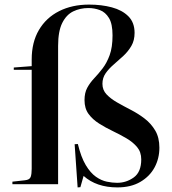

<svg xmlns="http://www.w3.org/2000/svg" viewBox="-20 -802 747 836"><path d="M318 14 305 -174 319 -175Q333 -117 353.5 -83Q374 -49 397.5 -32.5Q421 -16 445 -11Q469 -6 490 -6Q530 -6 562.5 -29.5Q595 -53 595 -108Q595 -140 577 -161.5Q559 -183 531 -199.5Q503 -216 471.5 -231Q440 -246 411.5 -264Q383 -282 365.5 -306Q348 -330 348 -366Q348 -398 360 -420Q372 -442 390.5 -461.5Q409 -481 427 -504.5Q445 -528 457.5 -562Q470 -596 470 -648Q470 -698 454.5 -723.5Q439 -749 415 -758Q391 -767 365 -767Q329 -767 299 -752.5Q269 -738 251 -702Q233 -666 233 -602V0H34V-11L88 -17Q109 -19 113.5 -31.5Q118 -44 118 -67V-498H40V-508L118 -514V-543Q118 -618 149.5 -671.5Q181 -725 237.5 -753.5Q294 -782 368 -782Q422 -782 467 -770Q512 -758 539 -731Q566 -704 566 -659Q566 -626 552 -602Q538 -578 517 -558.5Q496 -539 475 -521Q454 -503 440 -483Q426 -463 426 -437Q426 -410 444 -391Q462 -372 490 -356Q518 -340 550 -323.5Q582 -307 610 -285.5Q638 -264 656 -233.5Q674 -203 674 -159Q674 -112 653 -73Q632 -34 591 -10Q550 14 491 14Q400 14 344 -36L330 13Z"/></svg>

Font: Literata 72pt Medium
Style: Regular
Weight: 500
Designer: Latin by Veronika Burian and Jose Scaglione. Greek by Irene Vlachou. Cyrillic by Vera Evstafieva.
Foundry: TypeTogether
Version: Version 3.002